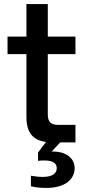

<svg xmlns="http://www.w3.org/2000/svg" viewBox="-20 -700 418 944"><path d="M110 -680V-520H17V-434H110V-125C110 -47 142 -11 206 -2L167 50V91C177 89 188 89 198 89C239 89 259 102 259 127C259 152 239 170 188 170C176 170 154 168 132 164V216C157 222 183 224 208 224C304 224 347 178 347 127C347 77 304 45 240 45H234L276 0H351V-86H267C230 -86 215 -101 215 -137V-434H351V-520H215V-680Z"/></svg>

Font: Aspekta 500
Style: Regular
Weight: 500
Designer: Ivo Dolenc
Version: Version 2.100